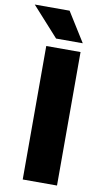

<svg xmlns="http://www.w3.org/2000/svg" viewBox="-136 -961 541 1007"><g transform="rotate(10 134.5 -457.5)"><path d="M244.1 0H61.5V-710.9H244.1ZM247.6 -758.3H105.5L-35.6 -914.6H149.9Z"/></g></svg>

Font: Heebo Black
Style: Regular
Weight: 900
Designer: Oded Ezer
Foundry: Ezer Type House
Version: Version 3.100